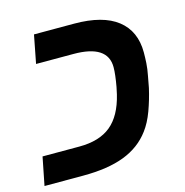

<svg xmlns="http://www.w3.org/2000/svg" viewBox="-104 -693 751 780"><g transform="rotate(-15 271.0 -303.0)"><path d="M501.5 -274.9Q490.7 -227.5 474.4 -183.1Q458 -138.7 435.1 -108.4Q393.6 -52.7 324.7 -26.4Q255.9 0 150.9 0H-11.2L12.2 -118.2H167Q251.5 -118.2 300 -158Q348.6 -197.8 369.1 -283.2L375.5 -313Q379.9 -337.4 382.3 -357.7Q384.8 -377.9 384.8 -394Q384.8 -487.8 241.2 -487.8H84L106.9 -606H275.9Q396 -606 457.5 -557.9Q519 -509.8 519 -419.9Q519 -399.9 517.6 -375.5Q516.1 -351.1 510.7 -324.2Z"/></g></svg>

Font: Arimo
Style: Bold Italic
Weight: 700
Italic angle: -12°
Designer: Steve Matteson
Foundry: Monotype Imaging Inc.
Version: Version 1.33